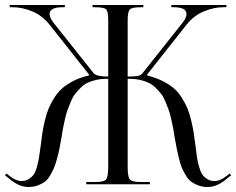

<svg xmlns="http://www.w3.org/2000/svg" viewBox="-37 -739 947 770"><path d="M309 0V-9H344Q380 -9 388.5 -19Q397 -29 397 -71V-423H391Q368 -423 348.5 -418.5Q329 -414 314 -407Q299 -400 286 -386.5Q273 -373 264 -362Q255 -351 247 -331.5Q239 -312 234 -298.5Q229 -285 223.5 -261Q218 -237 215.5 -223.5Q213 -210 209 -184Q204 -156 201 -141Q198 -126 191.5 -102Q185 -78 179 -64.5Q173 -51 163.5 -34.5Q154 -18 142 -9.5Q130 -1 113.5 5Q97 11 77 11Q37 11 -4 -26L-17 -36L-11 -43L2 -33Q27 -13 49 -13Q66 -13 78.5 -21Q91 -29 98.5 -39.5Q106 -50 111.5 -71Q117 -92 119.5 -107.5Q122 -123 126 -153Q130 -185 133 -206Q136 -227 143 -256Q150 -285 158.5 -305Q167 -325 181.5 -348Q196 -371 214.5 -386.5Q233 -402 259.5 -415.5Q286 -429 319 -436L320 -440L161 -641Q132 -677 92 -693.5Q52 -710 14 -710H2V-719H223V-710H214Q162 -710 162 -683Q162 -667 180 -645L338 -446Q349 -432 397 -432V-657Q397 -693 388.5 -701.5Q380 -710 344 -710H334V-719H538V-710H529Q493 -710 484 -701.5Q475 -693 475 -657V-432Q503 -432 515.5 -434.5Q528 -437 535 -446L693 -645Q711 -667 711 -683Q711 -710 659 -710H650V-719H871V-710H859Q821 -710 781 -693.5Q741 -677 712 -641L553 -440L554 -436Q587 -428 614 -414.5Q641 -401 659.5 -385.5Q678 -370 692.5 -346.5Q707 -323 715 -303.5Q723 -284 730 -254.5Q737 -225 740 -205.5Q743 -186 747 -154Q751 -124 753 -108.5Q755 -93 761 -71.5Q767 -50 774 -39.5Q781 -29 794 -21Q807 -13 824 -13Q846 -13 871 -33L884 -43L890 -36L877 -26Q836 11 796 11Q776 11 759.5 5Q743 -1 731 -9.5Q719 -18 709 -34.5Q699 -51 693 -64.5Q687 -78 681 -102.5Q675 -127 672 -142Q669 -157 664 -185Q660 -211 657.5 -224.5Q655 -238 649.5 -262Q644 -286 639 -299.5Q634 -313 626 -332.5Q618 -352 609 -363Q600 -374 587 -387Q574 -400 559 -407Q544 -414 524.5 -418.5Q505 -423 482 -423H475V-71Q475 -29 484 -19Q493 -9 529 -9H564V0Z"/></svg>

Font: FoglihtenNo06
Style: Regular
Weight: 500
Designer: gluk (gluksza@wp.pl)
Foundry: gluk (gluksza@wp.pl)
Version: Version 0.76